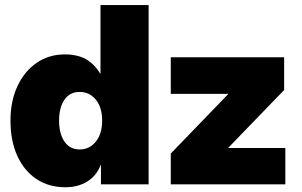

<svg xmlns="http://www.w3.org/2000/svg" viewBox="-20 -748 1226 779"><path d="M245.1 11.7Q177.7 11.7 127.7 -21.7Q77.6 -55.2 50 -116Q22.5 -176.8 22.5 -258.8Q22.5 -337.9 50.8 -398.4Q79.1 -459 128.9 -493.2Q178.7 -527.3 243.2 -527.3Q293.5 -527.3 328.1 -508.1Q362.8 -488.8 387.2 -448.2H387.7V-727.5H583V0H389.6V-80.1H389.2Q371.6 -34.7 334 -11.5Q296.4 11.7 245.1 11.7ZM303.2 -141.6Q343.3 -141.6 368.9 -173.6Q394.5 -205.6 394.5 -258.8Q394.5 -312 368.9 -343.5Q343.3 -375 303.2 -375Q263.2 -375 241.5 -343.5Q219.7 -312 219.7 -258.8Q219.7 -205.6 241.5 -173.6Q263.2 -141.6 303.2 -141.6ZM672.9 0V-125L905.8 -366.2V-367.2H672.9V-515.6H1132.8V-382.8L906.2 -148.4V-147.5H1137.7V0Z"/></svg>

Font: Inter Display Black
Style: Regular
Weight: 900
Designer: Rasmus Andersson
Foundry: rsms
Version: Version 4.000;git-a52131595